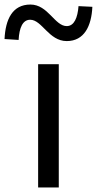

<svg xmlns="http://www.w3.org/2000/svg" viewBox="-76 -826 427 846"><path d="M92 0H183V-543H92ZM218 -645C295 -645 327 -711 331 -796L270 -799C266 -748 251 -711 218 -711C165 -711 136 -806 58 -806C-21 -806 -52 -741 -56 -654L6 -650C9 -704 24 -739 57 -739C109 -739 139 -645 218 -645Z"/></svg>

Font: Noto Sans CJK SC Regular
Style: Regular
Weight: 400
Designer: Ryoko NISHIZUKA (kana & ideographs); Paul D. Hunt (Latin, Greek & Cyrillic); Wenlong ZHANG (bopomofo); Sandoll Communica
Foundry: Adobe Systems Incorporated
Version: Version 1.004;PS 1.004;hotconv 1.0.82;makeotf.lib2.5.63406